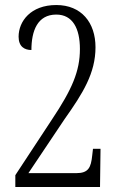

<svg xmlns="http://www.w3.org/2000/svg" viewBox="-20 -744 474 764"><path d="M41 0H378L380 -152H350L347 -126C342 -77 332 -55 283 -55H93L237 -270C310 -373 360 -453 360 -556C360 -654 304 -724 204 -724C102 -724 54 -659 54 -598C54 -558 78 -545 105 -545C105 -621 129 -686 204 -686C269 -686 298 -631 298 -549C298 -461 267 -389 187 -269L41 -47Z"/></svg>

Font: Noto Serif Armenian ExtraCondensed Light
Style: Regular
Weight: 300
Width: 2
Designer: Monotype Design Team
Foundry: Monotype Imaging Inc.
Version: Version 2.008